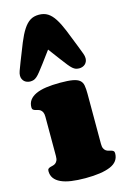

<svg xmlns="http://www.w3.org/2000/svg" viewBox="-157 -1160 814 1230"><g transform="rotate(-15 250.0 -544.5)"><path d="M402.3 -186Q402.3 -166.5 407.7 -155.8Q413.1 -145 421.1 -139.4Q429.2 -133.8 438.5 -131.8Q447.8 -129.9 455.8 -127.4Q463.9 -125 469.2 -120.4Q474.6 -115.7 474.6 -105Q474.6 -49.3 417 -24.7Q359.4 0 250.5 0Q197.8 0 157.2 -5.9Q116.7 -11.7 88.9 -24.7Q61 -37.6 46.6 -57.4Q32.2 -77.1 32.2 -105Q32.2 -115.7 37.6 -120.4Q43 -125 50.8 -127.4Q58.6 -129.9 67.9 -131.8Q77.1 -133.8 85 -139.4Q92.8 -145 98.1 -155.5Q103.5 -166 103.5 -186V-446.8Q103.5 -466.3 98.1 -477.1Q92.8 -487.8 85 -493.4Q77.1 -499 67.9 -501Q58.6 -502.9 50.8 -505.4Q43 -507.8 37.6 -512.5Q32.2 -517.1 32.2 -527.8Q32.2 -555.7 46.6 -575.4Q61 -595.2 88.9 -608.2Q116.7 -621.1 157.2 -627Q197.8 -632.8 250.5 -632.8Q303.2 -632.8 333.5 -627.4Q363.8 -622.1 379.2 -609.1Q394.5 -596.2 398.4 -574.2Q402.3 -552.2 402.3 -519ZM231.4 -1088.9Q265.6 -1088.9 290 -1073.5Q314.5 -1058.1 335.2 -1025.9Q356 -993.7 376.2 -944.3Q396.5 -895 422.4 -827.6L442.9 -773.9Q449.2 -756.8 449.2 -742.7Q449.2 -730 444.6 -720Q439.9 -710 432.4 -703.4Q424.8 -696.8 414.8 -693.4Q404.8 -689.9 394.5 -689.9Q381.3 -689.9 371.3 -693.4Q361.3 -696.8 350.3 -706.3Q339.4 -715.8 325.4 -733.4Q311.5 -751 290.5 -778.8L231.4 -857.9L172.9 -778.8Q151.9 -751 137.9 -733.4Q124 -715.8 113 -706.3Q102.1 -696.8 92 -693.4Q82 -689.9 68.8 -689.9Q58.6 -689.9 48.6 -693.4Q38.6 -696.8 31 -703.4Q23.4 -710 18.8 -720Q14.2 -730 14.2 -742.7Q14.2 -756.8 20.5 -773.9L41 -828.1Q66.9 -895.5 87.2 -944.8Q107.4 -994.1 128.2 -1026.1Q148.9 -1058.1 173.1 -1073.5Q197.3 -1088.9 231.4 -1088.9Z"/></g></svg>

Font: Corben
Style: Bold
Weight: 700
Designer: vernon adams
Foundry: vernon adams
Version: Version 1.101; ttfautohint (v1.6)